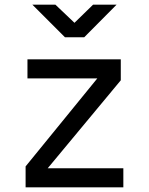

<svg xmlns="http://www.w3.org/2000/svg" viewBox="-20 -805 640 825"><path d="M90 0V-90L398 -468H98V-550H499V-460L185 -82H510V0ZM259 -645 119 -785H218L300 -707L380 -785H481L342 -645Z"/></svg>

Font: JetBrainsMonoNL NF
Style: Regular
Weight: 400
Designer: Philipp Nurullin, Konstantin Bulenkov
Foundry: JetBrains
Version: Version 2.304; ttfautohint (v1.8.4.7-5d5b);Nerd Fonts 3.2.1